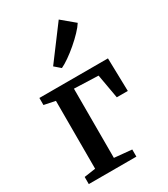

<svg xmlns="http://www.w3.org/2000/svg" viewBox="-209 -956 917 1050"><g transform="rotate(-30 249.0 -431.0)"><path d="M32 0V-45L104 -55.5V-484L33.5 -498.5V-543H466.5L471.5 -334.5H402L375 -487L222.5 -492.5V-55.5L332.5 -45V0ZM221.5 -623.5 185 -655 339.5 -861.5 420.5 -794Q408.5 -774.5 384.2 -749Q360 -723.5 330.2 -698Q300.5 -672.5 272 -652.8Q243.5 -633 223 -623.5Z"/></g></svg>

Font: Merriweather 48pt SemiBold
Style: Regular
Weight: 600
Version: Version 2.100